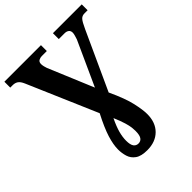

<svg xmlns="http://www.w3.org/2000/svg" viewBox="-263 -849 1225 1225"><g transform="rotate(-45 349.0 -237.0)"><path d="M336 240Q282 240 254 220Q226 200 216.5 169Q207 138 207 105Q207 61 225 3Q243 -55 288 -142L85 -613Q73 -641 58 -651Q43 -661 23 -661H0V-714H330V-661H284Q270 -661 257.5 -654Q245 -647 245 -628Q245 -618 248 -605.5Q251 -593 254 -585L382 -279L518 -578Q522 -589 526 -604Q530 -619 530 -627Q530 -644 519 -652.5Q508 -661 490 -661H438V-714H698V-661H669Q648 -661 635 -646.5Q622 -632 602 -588L422 -195Q470 -92 484.5 -27Q499 38 499 76Q499 152 455 196Q411 240 336 240ZM327 170Q347 170 358.5 154Q370 138 370 98Q370 86 368 68Q366 50 357 19.5Q348 -11 328 -58Q303 -6 293 31.5Q283 69 283 101Q283 138 294.5 154Q306 170 327 170Z"/></g></svg>

Font: NotoSerif-Bold
Style: Regular
Weight: 700
Designer: Monotype Design Team
Foundry: Monotype Imaging Inc.
Version: Version 2.007; ttfautohint (v1.8) -l 8 -r 50 -G 200 -x 14 -D